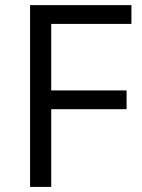

<svg xmlns="http://www.w3.org/2000/svg" viewBox="-20 -734 556 754"><path d="M181.2 -305.2H477.1V-378.9H181.2V-640.1H496.1V-713.9H98.1V0H181.2Z"/></svg>

Font: Sahel
Style: Regular
Weight: 400
Foundry: Saber Rastikerdar (saber.rastikerdar@gmail.com)
Version: Version 3.4.0